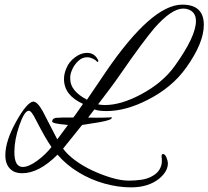

<svg xmlns="http://www.w3.org/2000/svg" viewBox="-20 -699 899 828"><path d="M545 109Q489 109 430 92.5Q371 76 318.5 44Q266 12 228 -32Q148 48 76 48Q54 48 38 40Q3 20 3 -29Q3 -92 51 -177Q96 -257 123 -261Q141 -261 164 -220L227 -98L273 -160Q271 -160 269 -160.5Q267 -161 265 -161Q205 -166 205 -175Q205 -183 211.5 -187Q218 -191 222 -191Q221 -191 228 -191Q235 -191 248 -192H296Q307 -206 317 -221Q327 -236 338 -251Q256 -288 256 -358Q256 -381 266 -404Q277 -432 303 -451.5Q329 -471 355 -471Q388 -471 403 -440Q405 -437 403.5 -434Q402 -431 400 -432Q393 -440 380.5 -446Q368 -452 357 -452Q336 -453 318 -436.5Q300 -420 290.5 -397.5Q281 -375 283 -358Q283 -307 355 -269Q372 -294 392 -323.5Q412 -353 435 -387Q634 -679 766 -679Q859 -679 859 -592Q859 -513 782 -406Q722 -322 618 -269Q523 -220 439 -220Q425 -220 411.5 -221.5Q398 -223 387 -227L360 -192H361Q396 -191 421 -191.5Q446 -192 462 -193Q467 -182 409 -172L334 -160L252 -58Q270 -33 303.5 -8Q337 17 379 36.5Q421 56 462 68Q503 80 536 80Q560 80 587 76.5Q614 73 634 62Q657 50 667.5 32.5Q678 15 678 -4Q678 -8 678 -12Q678 -16 677 -20Q676 -28 678 -31.5Q680 -35 682 -35Q692 -35 698 -19.5Q704 -4 704 5Q704 40 667 71Q620 109 545 109ZM432 -246Q502 -246 588 -292Q682 -342 734 -415Q825 -542 825 -608Q825 -648 790 -659Q781 -662 770 -662Q720 -662 646 -578Q623 -551 585.5 -500.5Q548 -450 497 -376Q477 -347 453 -315Q429 -283 403 -249Q417 -246 432 -246ZM78 21Q104 21 142 -7Q177 -33 202 -65Q188 -85 172 -113Q156 -141 137 -178Q114 -226 102 -221Q84 -218 63 -157Q42 -96 42 -43Q42 21 78 21Z"/></svg>

Font: Alex Brush
Style: Regular
Weight: 400
Designer: Robert E. Leuschke
Foundry: Robert E. Leuschke
Version: Version 1.111; ttfautohint (v1.8.4.7-5d5b)